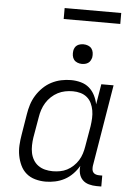

<svg xmlns="http://www.w3.org/2000/svg" viewBox="-61 -960 721 1014"><g transform="rotate(5 300.0 -453.0)"><path d="M219 8Q191 8 164 0.5Q137 -7 117 -24Q97 -41 85.5 -65.5Q74 -90 69 -116.5Q64 -143 65.5 -171.5Q67 -200 72 -228L90 -338Q94 -364 102 -389.5Q110 -415 124.5 -438.5Q139 -462 159.5 -482Q180 -502 204.5 -514.5Q229 -527 255 -532.5Q281 -538 307 -538Q334 -538 359.5 -531Q385 -524 403.5 -508Q422 -492 433.5 -469.5Q445 -447 450 -422L468 -530H533L461 -96Q460 -86 461 -77Q462 -68 467.5 -61.5Q473 -55 481.5 -52.5Q490 -50 499 -50H515V8H490Q469 8 449 2.5Q429 -3 415.5 -16.5Q402 -30 397 -50Q392 -70 395 -91Q382 -68 362.5 -48Q343 -28 319.5 -15.5Q296 -3 270 2.5Q244 8 219 8ZM252 -50Q271 -50 290.5 -53.5Q310 -57 327.5 -66Q345 -75 360.5 -89.5Q376 -104 386.5 -121Q397 -138 403 -157Q409 -176 412 -195L431 -305Q434 -326 435 -347Q436 -368 432.5 -388Q429 -408 420.5 -426Q412 -444 397 -456.5Q382 -469 362.5 -474.5Q343 -480 322 -480Q301 -480 281 -476Q261 -472 242.5 -462.5Q224 -453 208 -438Q192 -423 181 -405Q170 -387 163.5 -367.5Q157 -348 154 -328L135 -218Q132 -198 131.5 -177Q131 -156 135 -136.5Q139 -117 149 -100Q159 -83 175 -71.5Q191 -60 211 -55Q231 -50 252 -50ZM356 -628Q344 -628 332.5 -632.5Q321 -637 314 -646Q307 -655 305 -667.5Q303 -680 305 -693Q306 -701 310.5 -709.5Q315 -718 322.5 -723Q330 -728 339 -730Q348 -732 356 -732Q369 -732 380.5 -727.5Q392 -723 399 -714Q406 -705 408 -692.5Q410 -680 408 -667Q406 -659 401.5 -650.5Q397 -642 389.5 -637Q382 -632 373.5 -630Q365 -628 356 -628ZM240 -856V-914H540V-856Z"/></g></svg>

Font: Iosevka Curly Slab LtEx
Style: Italic
Weight: 300
Width: 7
Italic angle: -9°
Monospace: yes
Designer: Belleve Invis
Foundry: Belleve Invis
Version: Version 11.1.0; ttfautohint (v1.8.3)